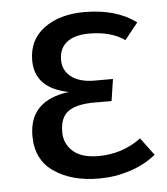

<svg xmlns="http://www.w3.org/2000/svg" viewBox="-45 -580 552 633"><g transform="rotate(-5 231.0 -263.5)"><path d="M258 12Q168 12 109.5 -28Q51 -68 51 -147Q51 -264 183 -281Q72 -303 72 -395Q72 -463 123.5 -501Q175 -539 257 -539Q362 -539 428 -490L384 -435Q339 -467 266 -467Q219 -467 193 -447Q167 -427 167 -388Q167 -353 194.5 -332Q222 -311 271 -311H332L321 -239H265Q206 -239 178 -219.5Q150 -200 150 -151Q150 -113 178 -87.5Q206 -62 263 -62Q341 -62 404 -108L447 -50Q408 -19 359 -3.5Q310 12 258 12Z"/></g></svg>

Font: Trujillo
Style: Regular
Weight: 400
Designer: Fira Sans original fonts by bBox Type GmbH, Carrois Corporate GbR, & Edenspiekermann AG / Changes by Cristiano Sobral
Foundry: Fira Sans original fonts by bBox Type GmbH, Carrois Corporate GbR, & Edenspiekermann AG / Changes by Cristiano Sobral
Version: Version 4.301;October 17, 2021;FontCreator 14.0.0.2814 64-bi